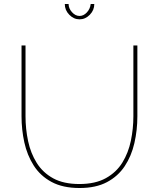

<svg xmlns="http://www.w3.org/2000/svg" viewBox="-20 -938 796 963"><path d="M379 5Q295 5 238.5 -25.5Q182 -56 149 -108Q116 -160 102 -224Q88 -288 88 -355V-710H108V-355Q108 -291 121 -230Q134 -169 164.5 -120.5Q195 -72 247 -43.5Q299 -15 378 -15Q458 -15 511 -44.5Q564 -74 594 -123Q624 -172 636.5 -232.5Q649 -293 649 -355V-710H669V-355Q669 -285 654 -220Q639 -155 605.5 -104.5Q572 -54 516.5 -24.5Q461 5 379 5ZM379 -858Q399 -858 415.5 -875.5Q432 -893 435 -918H453Q453 -887 430.5 -864Q408 -841 379 -841Q350 -841 327.5 -864Q305 -887 305 -918H324Q324 -896 341 -877Q358 -858 379 -858Z"/></svg>

Font: Raleway Thin Thin
Style: Regular
Weight: 250
Version: Version 4.026